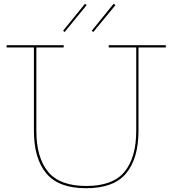

<svg xmlns="http://www.w3.org/2000/svg" viewBox="-20 -992 915 1019"><path d="M860 -752V-740H715V-298Q715 -151 649.5 -72Q584 7 437 7Q291 7 225.5 -72Q160 -151 160 -298V-740H15V-752H318V-740H173V-298Q173 -156 235 -80.5Q297 -5 438 -5Q579 -5 641 -80.5Q703 -156 703 -298V-740H557V-752ZM440 -965 323 -822 315 -829 431 -972ZM593 -965 475 -822 467 -829 583 -972Z"/></svg>

Font: Hepta Slab Thin
Style: Regular
Weight: 250
Designer: Michael LaGattuta
Foundry: Michael LaGattuta
Version: Version 1.100; ttfautohint (v1.8) -l 8 -r 50 -G 200 -x 14 -D